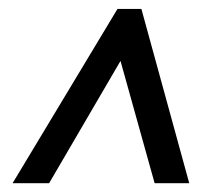

<svg xmlns="http://www.w3.org/2000/svg" viewBox="-20 -734 446 431"><path d="M8.3 -322.8 243.7 -713.9H297.4L404.8 -322.8H327.1L250.5 -597.2L90.3 -322.8Z"/></svg>

Font: Open Sans Condensed Medium
Style: Italic
Weight: 500
Width: 3
Italic angle: -12°
Designer: Monotype Design Team
Foundry: Monotype Imaging Inc.
Version: Version 3.000